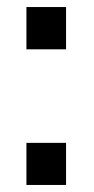

<svg xmlns="http://www.w3.org/2000/svg" viewBox="-20 -528 268 545"><path d="M167.5 -388H55V-508H167.5ZM55 -122.5H167.5V-3H55Z"/></svg>

Font: 1883 Sans
Style: Regular
Weight: 400
Designer: 1883 Sans project is a fork of Public Sans.
Version: Version 1.009